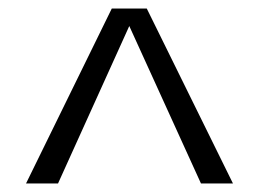

<svg xmlns="http://www.w3.org/2000/svg" viewBox="-20 -744 607 450"><path d="M242 -724H324L526 -314H451L283 -683L116 -314H41Z"/></svg>

Font: Trirong Medium
Style: Regular
Weight: 500
Designer: Katatrad Team
Foundry: CadsonDemak
Version: Version 1.001